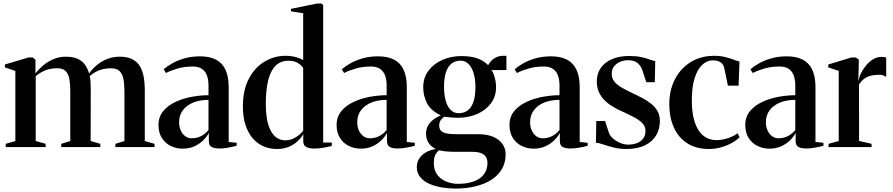

<svg xmlns="http://www.w3.org/2000/svg" viewBox="-20 -838 5087 1094"><path d="M12.5 0V-18.5L67.5 -34.5V-434L8 -454V-470.5L142 -510.5H166.5L182 -497.5V-419.5Q199 -442 224.5 -464Q250 -486 283.2 -500.5Q316.5 -515 355.5 -515Q411 -515 442.5 -491Q474 -467 488 -419.5Q504.5 -444 530.5 -466Q556.5 -488 590 -501.5Q623.5 -515 662 -515Q702.5 -515 730.2 -502.2Q758 -489.5 774.5 -464.8Q791 -440 798 -403.8Q805 -367.5 805 -320.5V-34.5L860.5 -18.5V0H637.5V-18.5L689 -34.5V-318.5Q689 -358.5 683.2 -387.8Q677.5 -417 661.2 -433Q645 -449 613 -449Q587 -449 565.5 -443.8Q544 -438.5 526 -428.8Q508 -419 491.5 -405Q493.5 -397 494.8 -383.8Q496 -370.5 496.5 -356Q497 -341.5 497 -328L496.5 -34.5L551.5 -18.5V0H329V-18.5L380.5 -34.5V-318.5Q380.5 -358.5 375.2 -387.8Q370 -417 354 -433Q338 -449 306.5 -449Q267 -449 238.2 -437.2Q209.5 -425.5 183.5 -404.5V-34.5L240 -18.5V0Z M1021 9Q984 9 952.5 -6.5Q921 -22 902 -52.2Q883 -82.5 883 -126Q883 -172.5 910 -205Q937 -237.5 980.2 -257.5Q1023.5 -277.5 1073.2 -286.5Q1123 -295.5 1168 -295.5V-351.5Q1168 -382.5 1159.5 -406.8Q1151 -431 1131.5 -445Q1112 -459 1078.5 -459Q1030.5 -459 991.5 -447.5Q952.5 -436 925.5 -422L912.5 -443.5Q931 -459.5 960.5 -476.5Q990 -493.5 1030 -505.2Q1070 -517 1119.5 -517Q1174.5 -517 1210.8 -498Q1247 -479 1265 -440Q1283 -401 1283 -341.5V-29L1328.5 -24.5V-7.5Q1318 -4.5 1302.5 -1Q1287 2.5 1268.8 5.2Q1250.5 8 1230 8Q1202 8 1186 -0.5Q1170 -9 1170 -34.5V-81Q1161.5 -63 1141.2 -41.8Q1121 -20.5 1090.8 -5.8Q1060.5 9 1021 9ZM1072 -50Q1101 -50 1125.2 -62.2Q1149.5 -74.5 1168 -97V-269Q1119 -269 1081.2 -253.8Q1043.5 -238.5 1022 -210Q1000.5 -181.5 1000.5 -142Q1000.5 -115 1010.2 -94Q1020 -73 1036.2 -61.5Q1052.5 -50 1072 -50Z M1558 11Q1516.5 11 1481 -4.5Q1445.5 -20 1419.2 -50.8Q1393 -81.5 1378.5 -126.8Q1364 -172 1364 -231.5Q1364 -325 1397.8 -389.2Q1431.5 -453.5 1487 -486.8Q1542.5 -520 1607 -520Q1641 -520 1668 -512Q1695 -504 1707.5 -495V-762.5L1638 -773.5V-787.5L1787 -818H1812.5L1821.5 -808.5V-26H1870.5V-6.5Q1855 -2 1826.5 3.2Q1798 8.5 1771 8.5Q1743 8.5 1725.5 0Q1708 -8.5 1708 -33.5V-74.5Q1700.5 -58 1680.5 -37.8Q1660.5 -17.5 1629.8 -3.2Q1599 11 1558 11ZM1604 -38.5Q1629 -38.5 1649.2 -47.5Q1669.5 -56.5 1684.5 -69.2Q1699.5 -82 1707.5 -93V-450.5Q1697.5 -466.5 1676.8 -479.2Q1656 -492 1624 -492Q1579.5 -492 1551 -464.2Q1522.5 -436.5 1508.5 -382Q1494.5 -327.5 1494.5 -247.5Q1494.5 -172 1509.2 -126Q1524 -80 1548.8 -59.2Q1573.5 -38.5 1604 -38.5Z M2036 9Q1999 9 1967.5 -6.5Q1936 -22 1917 -52.2Q1898 -82.5 1898 -126Q1898 -172.5 1925 -205Q1952 -237.5 1995.2 -257.5Q2038.5 -277.5 2088.2 -286.5Q2138 -295.5 2183 -295.5V-351.5Q2183 -382.5 2174.5 -406.8Q2166 -431 2146.5 -445Q2127 -459 2093.5 -459Q2045.5 -459 2006.5 -447.5Q1967.5 -436 1940.5 -422L1927.5 -443.5Q1946 -459.5 1975.5 -476.5Q2005 -493.5 2045 -505.2Q2085 -517 2134.5 -517Q2189.5 -517 2225.8 -498Q2262 -479 2280 -440Q2298 -401 2298 -341.5V-29L2343.5 -24.5V-7.5Q2333 -4.5 2317.5 -1Q2302 2.5 2283.8 5.2Q2265.5 8 2245 8Q2217 8 2201 -0.5Q2185 -9 2185 -34.5V-81Q2176.5 -63 2156.2 -41.8Q2136 -20.5 2105.8 -5.8Q2075.5 9 2036 9ZM2087 -50Q2116 -50 2140.2 -62.2Q2164.5 -74.5 2183 -97V-269Q2134 -269 2096.2 -253.8Q2058.5 -238.5 2037 -210Q2015.5 -181.5 2015.5 -142Q2015.5 -115 2025.2 -94Q2035 -73 2051.2 -61.5Q2067.5 -50 2087 -50Z M2575 236.5Q2539.5 236.5 2501 230.5Q2462.5 224.5 2429.5 210.8Q2396.5 197 2375.8 173Q2355 149 2355 113.5Q2355 86.5 2368.8 65.2Q2382.5 44 2406.8 30Q2431 16 2463 11Q2436.5 -2.5 2422 -24Q2407.5 -45.5 2407.5 -77.5Q2407.5 -103 2419 -122.8Q2430.5 -142.5 2449.5 -156.8Q2468.5 -171 2491.5 -181Q2435.5 -207 2413.5 -249.2Q2391.5 -291.5 2391.5 -340.5Q2391.5 -396 2421.8 -435.8Q2452 -475.5 2501.5 -497Q2551 -518.5 2608 -518.5Q2667.5 -518.5 2704.2 -503.8Q2741 -489 2761.5 -466.5Q2773 -490 2796 -505Q2819 -520 2844 -520H2865.5V-439L2779.5 -438.5Q2787 -431 2792.8 -415.8Q2798.5 -400.5 2802.5 -381.2Q2806.5 -362 2806.5 -342Q2806.5 -287.5 2776.5 -248.2Q2746.5 -209 2697.5 -188Q2648.5 -167 2591 -167Q2571 -167 2549 -168.8Q2527 -170.5 2511 -173Q2502 -166 2492.2 -154.5Q2482.5 -143 2482.5 -121.5Q2482.5 -95.5 2504 -84.5Q2525.5 -73.5 2576 -73.5H2703.5Q2755 -73.5 2790 -58.5Q2825 -43.5 2843 -17.5Q2861 8.5 2861 42Q2861 88.5 2840 124.8Q2819 161 2780.8 185.8Q2742.5 210.5 2690.2 223.5Q2638 236.5 2575 236.5ZM2588.5 209.5Q2643 209.5 2680.8 195.2Q2718.5 181 2738 154.2Q2757.5 127.5 2757.5 91Q2757.5 71.5 2749.5 57.2Q2741.5 43 2722.2 35Q2703 27 2670 27H2571.5Q2542.5 27 2519.5 24.5Q2496.5 22 2481.5 18Q2470 27 2461 43Q2452 59 2452 93Q2452 133.5 2472.5 159.2Q2493 185 2524.8 197.2Q2556.5 209.5 2588.5 209.5ZM2593.5 -193Q2639.5 -193 2664.2 -230Q2689 -267 2689 -342.5Q2689 -385.5 2679 -419.5Q2669 -453.5 2650 -473Q2631 -492.5 2604.5 -492.5Q2574 -492.5 2553 -476Q2532 -459.5 2521 -426.5Q2510 -393.5 2510 -343.5Q2510 -300 2519.2 -265.8Q2528.5 -231.5 2547.2 -212.2Q2566 -193 2593.5 -193Z M3021 9Q2984 9 2952.5 -6.5Q2921 -22 2902 -52.2Q2883 -82.5 2883 -126Q2883 -172.5 2910 -205Q2937 -237.5 2980.2 -257.5Q3023.5 -277.5 3073.2 -286.5Q3123 -295.5 3168 -295.5V-351.5Q3168 -382.5 3159.5 -406.8Q3151 -431 3131.5 -445Q3112 -459 3078.5 -459Q3030.5 -459 2991.5 -447.5Q2952.5 -436 2925.5 -422L2912.5 -443.5Q2931 -459.5 2960.5 -476.5Q2990 -493.5 3030 -505.2Q3070 -517 3119.5 -517Q3174.5 -517 3210.8 -498Q3247 -479 3265 -440Q3283 -401 3283 -341.5V-29L3328.5 -24.5V-7.5Q3318 -4.5 3302.5 -1Q3287 2.5 3268.8 5.2Q3250.5 8 3230 8Q3202 8 3186 -0.5Q3170 -9 3170 -34.5V-81Q3161.5 -63 3141.2 -41.8Q3121 -20.5 3090.8 -5.8Q3060.5 9 3021 9ZM3072 -50Q3101 -50 3125.2 -62.2Q3149.5 -74.5 3168 -97V-269Q3119 -269 3081.2 -253.8Q3043.5 -238.5 3022 -210Q3000.5 -181.5 3000.5 -142Q3000.5 -115 3010.2 -94Q3020 -73 3036.2 -61.5Q3052.5 -50 3072 -50Z M3549 11Q3511 11 3477 2.5Q3443 -6 3417 -15Q3391 -24 3375.5 -24.5L3377.5 -148.5H3427.5L3450 -80.5Q3455.5 -64 3473 -48.8Q3490.5 -33.5 3513.5 -23.8Q3536.5 -14 3557 -14Q3588 -14 3610.5 -23Q3633 -32 3645.5 -49.8Q3658 -67.5 3658 -92Q3658 -115 3643.2 -132.5Q3628.5 -150 3598.5 -166.8Q3568.5 -183.5 3524 -203.5Q3482.5 -221.5 3450 -245Q3417.5 -268.5 3399 -300Q3380.5 -331.5 3380.5 -373.5Q3380.5 -419 3403.5 -451.5Q3426.5 -484 3468 -501.5Q3509.5 -519 3564.5 -519Q3606 -519 3633.8 -512.8Q3661.5 -506.5 3680.2 -499.5Q3699 -492.5 3713.5 -490L3711 -369.5H3662.5L3641.5 -434.5Q3636 -452 3625.5 -465.8Q3615 -479.5 3598.8 -487.2Q3582.5 -495 3558.5 -495Q3537 -495 3515.8 -486.8Q3494.5 -478.5 3480 -461.2Q3465.5 -444 3465.5 -417.5Q3465.5 -391 3481.5 -372Q3497.5 -353 3523.8 -338.2Q3550 -323.5 3581 -308.5Q3611.5 -294.5 3640 -279.5Q3668.5 -264.5 3691 -246.2Q3713.5 -228 3726.8 -204.2Q3740 -180.5 3740 -148.5Q3740 -103.5 3718.8 -67.2Q3697.5 -31 3655 -10Q3612.5 11 3549 11Z M4020 11Q3947 11 3896.5 -21.2Q3846 -53.5 3819.8 -111.2Q3793.5 -169 3793.5 -245.5Q3793.5 -305.5 3812 -355.5Q3830.5 -405.5 3864.5 -442.5Q3898.5 -479.5 3945.2 -499.8Q3992 -520 4048.5 -520Q4084.5 -520 4112.2 -513Q4140 -506 4160.5 -498Q4181 -490 4193.5 -487.5L4188.5 -350H4127.5L4106.5 -451Q4105 -461 4098.2 -471Q4091.5 -481 4077.8 -487.5Q4064 -494 4040 -494Q4008.5 -494 3981.5 -469Q3954.5 -444 3938.2 -393.5Q3922 -343 3922 -265.5Q3922 -209.5 3931.8 -167.2Q3941.5 -125 3959.8 -96.5Q3978 -68 4004.2 -53.8Q4030.5 -39.5 4063 -39.5Q4084 -39.5 4106.5 -44.8Q4129 -50 4149.2 -59Q4169.5 -68 4182.5 -78.5L4194 -56Q4179 -40 4151.5 -24.5Q4124 -9 4089.8 1Q4055.5 11 4020 11Z M4364.5 9Q4327.5 9 4296 -6.5Q4264.5 -22 4245.5 -52.2Q4226.5 -82.5 4226.5 -126Q4226.5 -172.5 4253.5 -205Q4280.5 -237.5 4323.8 -257.5Q4367 -277.5 4416.8 -286.5Q4466.5 -295.5 4511.5 -295.5V-351.5Q4511.5 -382.5 4503 -406.8Q4494.5 -431 4475 -445Q4455.5 -459 4422 -459Q4374 -459 4335 -447.5Q4296 -436 4269 -422L4256 -443.5Q4274.5 -459.5 4304 -476.5Q4333.5 -493.5 4373.5 -505.2Q4413.5 -517 4463 -517Q4518 -517 4554.2 -498Q4590.5 -479 4608.5 -440Q4626.5 -401 4626.5 -341.5V-29L4672 -24.5V-7.5Q4661.5 -4.5 4646 -1Q4630.5 2.5 4612.2 5.2Q4594 8 4573.5 8Q4545.5 8 4529.5 -0.5Q4513.5 -9 4513.5 -34.5V-81Q4505 -63 4484.8 -41.8Q4464.5 -20.5 4434.2 -5.8Q4404 9 4364.5 9ZM4415.5 -50Q4444.5 -50 4468.8 -62.2Q4493 -74.5 4511.5 -97V-269Q4462.5 -269 4424.8 -253.8Q4387 -238.5 4365.5 -210Q4344 -181.5 4344 -142Q4344 -115 4353.8 -94Q4363.5 -73 4379.8 -61.5Q4396 -50 4415.5 -50Z M4701 0V-18.5L4759 -34.5V-434L4699.5 -454V-470.5L4831 -510.5H4856.5L4873.5 -498L4873 -464.5L4870.5 -377.5L4873 -383Q4875.5 -399.5 4886.2 -421.5Q4897 -443.5 4914.5 -464.8Q4932 -486 4954.5 -500Q4977 -514 5003 -514Q5013 -514 5019.2 -512.8Q5025.5 -511.5 5029.5 -509.5V-399.5Q5024.5 -403.5 5014.2 -407.8Q5004 -412 4990 -412Q4967 -412 4945.8 -407.5Q4924.5 -403 4906.5 -390.8Q4888.5 -378.5 4874.5 -356L4875 -35L4946 -18.5V0Z"/></svg>

Font: Merriweather 144pt SemiBold
Style: Regular
Weight: 600
Version: Version 2.100